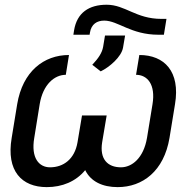

<svg xmlns="http://www.w3.org/2000/svg" viewBox="-20 -761 771 791"><path d="M554 -534.4 540.5 -452.8C586.6 -452.8 621.8 -413.7 608.3 -331.7L585.6 -192.8C571.4 -109.4 523.4 -71.7 478.3 -71.7C423.7 -71.7 389.6 -105.1 400.9 -175.1L419.4 -285.2H317.8L299.4 -175.1C287.6 -104.8 240.8 -71.7 186.1 -71.7C141 -71.7 106.9 -109.7 121.1 -192.8L143.5 -331.7C157 -413.7 204.9 -452.8 251.1 -452.8L264.2 -534.4C160.5 -534.4 73.2 -466.6 50.8 -331.7L28.1 -192.8C5 -56.5 69.6 9.9 172.6 9.9C236.2 9.9 292.3 -13.1 331 -60C354 -13.1 402.3 9.9 464.8 9.9C567.8 9.9 655.5 -56.5 678.3 -192.8L701 -331.7C723.4 -466.6 657.3 -534.4 554 -534.4ZM282.3 -617.9H349.1L350.5 -626.4C356.2 -661.9 379.6 -676.1 409.4 -676.1C466.3 -676.1 519.2 -617.9 632.8 -617.9H655.2L665.8 -683.2H644.9C539.8 -683.2 496.1 -741.5 419.4 -741.5C346.9 -741.5 297.2 -708.8 285.2 -636.4ZM360.1 -494 394.9 -467C430.4 -484 480.5 -526.6 486.9 -565L495.4 -614.7H412.6L404.8 -567.8C400.6 -543.7 385.7 -521 360.1 -494Z"/></svg>

Font: Margiela Sans Text
Style: Italic
Weight: 400
Italic angle: -9.39999°
Designer: Stefan Endress, Andreas Faust
Version: Version 1.100;FEAKit 1.0